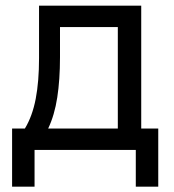

<svg xmlns="http://www.w3.org/2000/svg" viewBox="-20 -538 626 689"><path d="M23.4 131.8V-76.7H69.3Q96.2 -121.1 108.2 -183.6Q120.1 -246.1 120.1 -329.1V-517.6H486.8V-76.7H547.9V131.8H467.3V0H104V131.8ZM402.8 -76.7V-440.9H195.3V-332.5Q195.3 -252 185.5 -188.5Q175.8 -125 152.8 -76.7Z"/></svg>

Font: CaskaydiaMono NF SemiLight
Style: Regular
Weight: 350
Designer: Aaron Bell
Foundry: Saja Typeworks
Version: Version 2111.001; ttfautohint (v1.8.4);Nerd Fonts 3.1.1